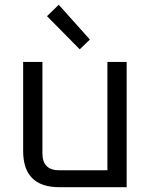

<svg xmlns="http://www.w3.org/2000/svg" viewBox="-20 -777 626 797"><path d="M76.1 -150.2V-519.9H156.1V-140.2Q156.1 -70.1 226.2 -70.1H425.8V-519.9H505.8V0H226.3Q76.1 0 76.1 -150.2ZM175.1 -709.9 223.9 -757.2 353.1 -612.8 311 -572.3Z"/></svg>

Font: Oxanium ExtraLight
Style: Regular
Weight: 200
Designer: Severin Meyer
Version: Version 2.000